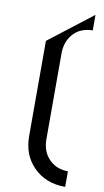

<svg xmlns="http://www.w3.org/2000/svg" viewBox="-105 -902 579 1068"><g transform="rotate(10 184.5 -368.0)"><path d="M344.2 117.2Q232.9 117.2 163.6 46.4Q97.7 -21 97.7 -127V-664.1L344.2 -854.5V-766.6Q271 -766.1 230.5 -716.3Q195.3 -673.3 195.3 -610.4V-127Q195.3 -62.5 230.5 -21Q272.9 28.8 344.2 29.3Z"/></g></svg>

Font: Nova Cut
Style: Book
Weight: 400
Version: Version 2.000